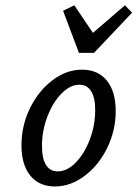

<svg xmlns="http://www.w3.org/2000/svg" viewBox="-20 -687 515 719"><path d="M60.4 -143Q60.4 -216.5 92.2 -281.6Q124 -346.7 176.4 -386.4Q228.8 -426.1 287.2 -426.1Q347 -426.1 380.2 -385.1Q413.3 -344.2 413.3 -271Q413.3 -198.3 381.5 -133.2Q349.7 -68.1 296.9 -28.4Q244.1 11.3 185.7 11.3Q126.7 11.3 93.5 -29.3Q60.4 -69.9 60.4 -143ZM336.5 -274.2Q336.5 -321.6 321.3 -345.6Q306.1 -369.7 277.2 -369.7Q242.4 -369.7 210 -336.4Q177.5 -303.2 157.4 -250.2Q137.2 -197.2 137.2 -140.6Q137.2 -93.2 152.4 -69.2Q167.6 -45.2 196.4 -45.2Q231.2 -45.2 263.6 -78.3Q296.1 -111.5 316.3 -164.6Q336.5 -217.6 336.5 -274.2ZM474.7 -639.6 332.1 -489H275.6L216.2 -646.7L258.3 -667.2L343.7 -540.6L297.1 -537.2L447.8 -667.2Z"/></svg>

Font: Playfair Micro SmCond SmLight
Style: Italic
Weight: 360
Width: 4
Italic angle: -15.6°
Designer: Claus Eggers Sørensen
Foundry: Claus Eggers Sørensen
Version: Version 2.203;Glyphs 3.3 (3326)